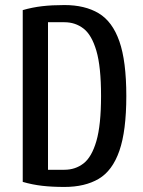

<svg xmlns="http://www.w3.org/2000/svg" viewBox="-20 -730 568 760"><path d="M235 10Q186 10 147 5.5Q108 1 70 -10V-690Q108 -701 147 -705.5Q186 -710 235 -710Q316 -710 370.5 -677.5Q425 -645 452.5 -566.5Q480 -488 480 -350Q480 -212 452.5 -133Q425 -54 370.5 -22Q316 10 235 10ZM170 -58H235Q278 -58 310.5 -83Q343 -108 361.5 -171.5Q380 -235 380 -350Q380 -466 361.5 -529Q343 -592 310.5 -617Q278 -642 235 -642H170Z"/></svg>

Font: Cuprum Medium
Style: Regular
Weight: 500
Designer: Jovanny Lemonad
Foundry: Jovanny Lemonad
Version: Version 3.000